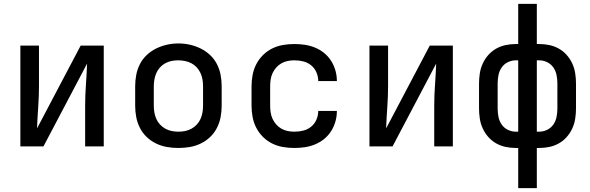

<svg xmlns="http://www.w3.org/2000/svg" viewBox="-20 -755 3040 990"><path d="M85 0V-520H181V-312Q181 -257 177 -202.5Q173 -148 171 -93L396 -520H515V0H419V-208Q419 -263 423 -317.5Q427 -372 429 -427L204 0Z M900 8Q870 8 841 3Q812 -2 785 -15Q758 -28 736.5 -48.5Q715 -69 701.5 -95.5Q688 -122 682.5 -151Q677 -180 677 -210V-310Q677 -340 682.5 -369Q688 -398 701.5 -424.5Q715 -451 737 -471.5Q759 -492 785.5 -505Q812 -518 841 -524.5Q870 -531 900 -531Q930 -531 959 -524.5Q988 -518 1014.5 -505Q1041 -492 1063 -471.5Q1085 -451 1098.5 -424.5Q1112 -398 1117.5 -369Q1123 -340 1123 -310V-210Q1123 -180 1117.5 -151Q1112 -122 1098.5 -95.5Q1085 -69 1063.5 -48.5Q1042 -28 1015 -15Q988 -2 959 3Q930 8 900 8ZM900 -76Q918 -76 935 -79.5Q952 -83 967.5 -91.5Q983 -100 995 -113Q1007 -126 1014 -142Q1021 -158 1024 -175Q1027 -192 1027 -210V-310Q1027 -328 1024 -345.5Q1021 -363 1013.5 -379Q1006 -395 994 -408Q982 -421 966.5 -429Q951 -437 933.5 -440.5Q916 -444 898 -444Q881 -444 864 -440.5Q847 -437 831.5 -428.5Q816 -420 804.5 -407Q793 -394 786 -378Q779 -362 776 -344.5Q773 -327 773 -310V-210Q773 -192 776 -175Q779 -158 786 -142Q793 -126 805 -113Q817 -100 832.5 -91.5Q848 -83 865 -79.5Q882 -76 900 -76Z M1498 8Q1468 8 1439 3Q1410 -2 1383.5 -15Q1357 -28 1336 -49Q1315 -70 1301.5 -96Q1288 -122 1282.5 -151.5Q1277 -181 1277 -210V-310Q1277 -339 1282.5 -368.5Q1288 -398 1301.5 -424Q1315 -450 1336 -471Q1357 -492 1383.5 -505Q1410 -518 1439 -523Q1468 -528 1498 -528Q1525 -528 1552 -524Q1579 -520 1604.5 -509.5Q1630 -499 1651.5 -481.5Q1673 -464 1687.5 -441Q1702 -418 1709.5 -391.5Q1717 -365 1717 -338Q1717 -337 1717 -337Q1717 -337 1717 -337H1621Q1621 -337 1621 -337Q1621 -337 1621 -337Q1621 -360 1611.5 -382Q1602 -404 1584 -418.5Q1566 -433 1543.5 -438.5Q1521 -444 1498 -444Q1480 -444 1463 -440.5Q1446 -437 1431 -428.5Q1416 -420 1404.5 -407Q1393 -394 1385.5 -378Q1378 -362 1375.5 -344.5Q1373 -327 1373 -310V-210Q1373 -193 1375.5 -175.5Q1378 -158 1385.5 -142Q1393 -126 1404.5 -113Q1416 -100 1431 -91.5Q1446 -83 1463 -79.5Q1480 -76 1498 -76Q1521 -76 1543.5 -81.5Q1566 -87 1584 -101.5Q1602 -116 1611.5 -138Q1621 -160 1621 -183Q1621 -183 1621 -183Q1621 -183 1621 -183H1717Q1717 -183 1717 -183Q1717 -183 1717 -182Q1717 -155 1709.5 -128.5Q1702 -102 1687.5 -79Q1673 -56 1651.5 -38.5Q1630 -21 1604.5 -10.5Q1579 0 1552 4Q1525 8 1498 8Z M1885 0V-520H1981V-312Q1981 -257 1977 -202.5Q1973 -148 1971 -93L2196 -520H2315V0H2219V-208Q2219 -263 2223 -317.5Q2227 -372 2229 -427L2004 0Z M2652 215V8H2640Q2613 8 2587 2.5Q2561 -3 2538 -16Q2515 -29 2497.5 -49Q2480 -69 2469 -93Q2458 -117 2454 -143.5Q2450 -170 2450 -196V-324Q2450 -350 2454 -376.5Q2458 -403 2469 -427Q2480 -451 2497.5 -471Q2515 -491 2538 -504Q2561 -517 2587 -522.5Q2613 -528 2640 -528H2652V-735H2748V-528H2760Q2787 -528 2813 -522.5Q2839 -517 2862 -504Q2885 -491 2902.5 -471Q2920 -451 2931 -427Q2942 -403 2946 -376.5Q2950 -350 2950 -324V-196Q2950 -170 2946 -143.5Q2942 -117 2931 -93Q2920 -69 2902.5 -49Q2885 -29 2862 -16Q2839 -3 2813 2.5Q2787 8 2760 8H2748V215ZM2640 -76H2652V-444H2640Q2618 -444 2598 -434Q2578 -424 2566 -406Q2554 -388 2550 -366.5Q2546 -345 2546 -324V-196Q2546 -175 2550 -153.5Q2554 -132 2566 -114Q2578 -96 2598 -86Q2618 -76 2640 -76ZM2748 -76H2760Q2782 -76 2802 -86Q2822 -96 2834 -114Q2846 -132 2850 -153.5Q2854 -175 2854 -196V-324Q2854 -345 2850 -366.5Q2846 -388 2834 -406Q2822 -424 2802 -434Q2782 -444 2760 -444H2748Z"/></svg>

Font: Zed Mono Medium Extended
Style: Regular
Weight: 500
Width: 7
Monospace: yes
Designer: Belleve Invis
Foundry: Belleve Invis
Version: Version 1.0.0; ttfautohint (v1.8.4)